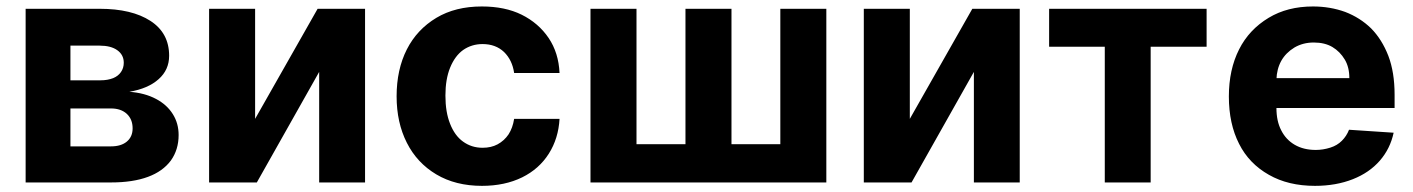

<svg xmlns="http://www.w3.org/2000/svg" viewBox="-20 -573 4438 603"><path d="M328.6 0H60.5V-545.4H293Q394 -545.4 452.6 -507.3Q511.2 -469.2 511.2 -397.9Q511.2 -353.5 478 -324.2Q445.3 -294.9 386.2 -284.7Q434.6 -281.2 470.2 -262.2Q504.4 -244.1 522.9 -214.4Q541 -185.5 541 -148.9Q541 -103 516.6 -68.8Q491.2 -34.7 444.8 -17.6Q397.5 0 328.6 0ZM201.2 -232.4V-113.3H328.6Q360.4 -113.3 378.4 -128.4Q396.5 -143.6 396.5 -169.9Q396.5 -198.2 378.4 -215.3Q359.9 -232.4 328.6 -232.4ZM201.2 -429.7V-320.8H296.4Q317.9 -320.8 335.4 -327.6Q351.1 -334 359.9 -346.7Q368.7 -359.4 368.7 -376Q368.7 -400.9 348.1 -415.5Q328.1 -429.7 293 -429.7Z M781.2 -545.4V-199.7L977.5 -545.4H1126.5V0H982.4V-347.2L786.6 0H636.7V-545.4Z M1493.7 10.7Q1410.6 10.7 1350.1 -25.4Q1289.6 -61.5 1257.8 -124.5Q1225.6 -188 1225.6 -270.5Q1225.6 -354.5 1257.8 -418Q1289.6 -480.5 1350.6 -517.1Q1410.2 -552.7 1493.2 -552.7Q1565.9 -552.7 1618.2 -526.9Q1671.4 -500.5 1703.1 -453.6Q1734.4 -407.2 1737.3 -343.8H1594.7Q1588.9 -384.3 1563 -409.7Q1536.6 -434.6 1495.6 -434.6Q1461.4 -434.6 1434.6 -416Q1408.7 -397.5 1393.6 -360.4Q1378.9 -324.2 1378.9 -272.9Q1378.9 -220.7 1393.6 -184.1Q1408.2 -147 1434.1 -128.4Q1460.9 -108.9 1495.6 -108.9Q1522.5 -108.9 1542.5 -119.6Q1563.5 -130.9 1577.1 -150.9Q1590.3 -171.4 1594.7 -199.7H1737.3Q1733.9 -138.2 1703.6 -90.3Q1673.3 -42.5 1620.1 -16.1Q1565.4 10.7 1493.7 10.7Z M1834.5 0V-545.4H1979V-120.1H2132.8V-545.4H2277.3V-120.1H2430.7V-545.4H2575.2V0Z M2837.4 -545.4V-199.7L3033.7 -545.4H3182.6V0H3038.6V-347.2L2842.8 0H2692.9V-545.4Z M3449.7 -426.3H3274.9V-545.4H3769.5V-426.3H3593.8V0H3449.7Z M4109.9 10.7Q4025.9 10.7 3965.3 -23.9Q3902.8 -59.1 3871.6 -121.1Q3839.4 -184.1 3839.4 -270Q3839.4 -354.5 3871.6 -418Q3902.8 -480 3964.4 -517.1Q4023.4 -552.7 4103.5 -552.7Q4157.2 -552.7 4204.6 -535.6Q4251.5 -517.6 4286.1 -483.9Q4320.3 -449.2 4340.3 -397.5Q4359.9 -346.2 4359.9 -275.4V-233.9H3899.4V-327.6H4217.8Q4217.8 -361.8 4203.6 -385.7Q4188.5 -411.1 4164.6 -425.3Q4140.6 -439.5 4106 -439.5Q4072.3 -439.5 4045.4 -423.8Q4018.1 -407.2 4003.9 -381.8Q3989.7 -356 3988.8 -322.8V-233.9Q3988.8 -192.4 4003.9 -163.6Q4018.6 -134.3 4046.4 -118.2Q4074.2 -102.1 4112.3 -102.1Q4135.3 -102.1 4158.2 -109.4Q4179.7 -116.2 4194.3 -130.9Q4209 -145.5 4216.8 -165.5L4356.9 -156.2Q4346.2 -106 4313.5 -68.4Q4280.8 -30.8 4229 -10.3Q4175.8 10.7 4109.9 10.7Z"/></svg>

Font: My Font
Style: Bold
Weight: 500
Designer: Rasmus Andersson
Foundry: rsms
Version: Version 0.001